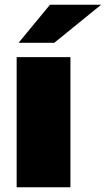

<svg xmlns="http://www.w3.org/2000/svg" viewBox="-20 -787 445 807"><path d="M50 0V-547H276V0ZM58 -607 190 -767H405L208 -607Z"/></svg>

Font: Montserrat Black
Style: Regular
Weight: 900
Designer: Julieta Ulanovsky
Foundry: Julieta Ulanovsky
Version: Version 9.000; ttfautohint (v1.8.4.7-5d5b)